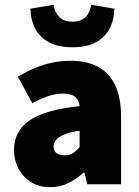

<svg xmlns="http://www.w3.org/2000/svg" viewBox="-20 -764 576 796"><path d="M188 12Q141 12 107.5 -9.5Q74 -31 56 -66Q38 -101 38 -142Q38 -220 102 -264.5Q166 -309 310 -324Q308 -342 300 -353.5Q292 -365 277 -370.5Q262 -376 240 -376Q213 -376 183 -366.5Q153 -357 114 -336L54 -446Q89 -467 125 -482Q161 -497 198 -504.5Q235 -512 274 -512Q339 -512 385.5 -487.5Q432 -463 457 -411.5Q482 -360 482 -278V0H342L330 -48H326Q296 -21 262.5 -4.5Q229 12 188 12ZM248 -120Q269 -120 283 -129.5Q297 -139 310 -154V-222Q269 -216 245.5 -206Q222 -196 212 -183Q202 -170 202 -156Q202 -139 214 -129.5Q226 -120 248 -120ZM280 -568Q222 -568 183.5 -588.5Q145 -609 126 -645Q107 -681 106 -728L202 -744Q205 -724 214.5 -708Q224 -692 240 -683Q256 -674 280 -674Q304 -674 320.5 -683Q337 -692 346 -708Q355 -724 358 -744L454 -728Q453 -681 434 -645Q415 -609 377 -588.5Q339 -568 280 -568Z"/></svg>

Font: Mada Black
Style: Regular
Weight: 900
Designer: Khaled Hosny
Version: Version 1.5